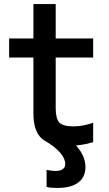

<svg xmlns="http://www.w3.org/2000/svg" viewBox="-20 -710 540 948"><path d="M265 218Q250 218 236 217Q222 216 210 213V129Q221 131 233 132.5Q245 134 257 134Q271 134 281 130Q291 126 296.5 118.5Q302 111 302 99Q302 73 277 44Q252 15 205 -13L303 -39Q352 -3 377 36Q402 75 402 116Q402 148 386 171Q370 194 339.5 206Q309 218 265 218ZM317 10Q225 10 185 -27Q145 -64 145 -150V-426H25V-520H145V-690H255V-520H440V-426H255V-176Q255 -124 273 -105Q291 -86 341 -86Q368 -86 393 -91Q418 -96 440 -104V-8Q410 1 379.5 5.5Q349 10 317 10Z"/></svg>

Font: M PLUS Code Latin Medium
Style: Regular
Weight: 500
Designer: Coji Morishita
Foundry: UNDERFOREST DESIGN
Version: Version 1.002; ttfautohint (v1.8.3)